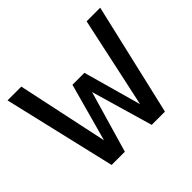

<svg xmlns="http://www.w3.org/2000/svg" viewBox="-116 -593 731 731"><g transform="rotate(-45 250.0 -227.0)"><path d="M0 -454.1H74.2L152.3 -86.9L216.8 -321.3H281.2L346.7 -86.9L425.8 -454.1H499L393.6 0H322.3L250 -249L177.7 0H106.4Z"/></g></svg>

Font: BabelStone Flags PUA
Style: Regular
Weight: 400
Designer: Andrew West
Foundry: BabelStone
Version: Version 4.12